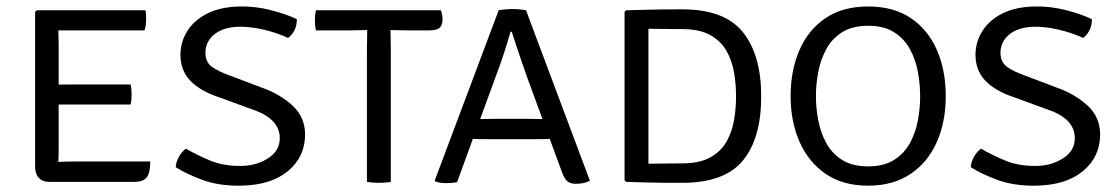

<svg xmlns="http://www.w3.org/2000/svg" viewBox="-20 -575 3534 607"><path d="M455 -64.5Q455 -27.5 443.5 -13.8Q432 0 405.5 0H134.5Q114.5 0 102.8 -12.5Q91 -25 91 -47.5V-537.5L96 -542.5H440Q441.5 -534.5 441.8 -526.8Q442 -519 442 -512.5Q442 -506 441 -496.8Q440 -487.5 436.5 -479H219Q208.5 -479 194 -479Q179.5 -479 164.5 -479Q164.5 -470 165 -456.8Q165.5 -443.5 165.5 -428.5V-307.5Q180.5 -307.5 194.8 -307.8Q209 -308 219 -308H392.5Q395 -300 395.5 -291Q396 -282 396 -276Q396 -269.5 395.5 -260.8Q395 -252 392.5 -244.5H219Q209 -244.5 194.8 -244.5Q180.5 -244.5 165.5 -244.5V-99Q165.5 -89.5 165 -78.8Q164.5 -68 164.5 -63Q187.5 -64.5 220.5 -64.5Z M535.5 -46.5Q536.5 -63 546 -79.8Q555.5 -96.5 568 -105Q601 -85.5 644.2 -67.5Q687.5 -49.5 743 -50.5Q791 -51 827.8 -74.8Q864.5 -98.5 864.5 -138Q864.5 -201 775 -230L674 -267Q614 -286.5 582.2 -319.2Q550.5 -352 550.5 -401.5Q550.5 -442.5 572.2 -477Q594 -511.5 635.8 -532.5Q677.5 -553.5 738.5 -554.5Q788 -555.5 836.2 -543Q884.5 -530.5 918.5 -514.5Q918.5 -477 891 -455Q855.5 -471.5 813.8 -481.2Q772 -491 736.5 -490.5Q687 -489.5 658.2 -466.8Q629.5 -444 629.5 -408Q629.5 -378.5 650.2 -363.5Q671 -348.5 712.5 -334L809 -297.5Q864.5 -278 904.5 -241.5Q944.5 -205 944.5 -149.5Q944.5 -79.5 890.8 -34.5Q837 10.5 741 12Q672 13 620 -6.2Q568 -25.5 535.5 -46.5Z M1140 -420.5Q1140 -436.5 1140.5 -450Q1141 -463.5 1141 -480Q1131.5 -480 1115.5 -479.5Q1099.5 -479 1090.5 -479H978.5Q975.5 -494.5 975.5 -510.5Q975.5 -527 978.5 -542.5H1374Q1379 -528.5 1379 -513Q1379 -496 1370.2 -487.5Q1361.5 -479 1336 -479H1265Q1256.5 -479 1239.8 -479.5Q1223 -480 1214.5 -480Q1214.5 -463.5 1215 -450Q1215.5 -436.5 1215.5 -420.5V0Q1200 3 1178 3Q1169 3 1158.5 2.2Q1148 1.5 1140 0Z M1540 -135Q1537 -135 1524.2 -135Q1511.5 -135 1497.2 -135.2Q1483 -135.5 1475 -136L1425 1Q1411 4 1392 4Q1371 4 1357 -1L1354.5 -4.5L1556.5 -542.5Q1562.5 -544 1577 -545.2Q1591.5 -546.5 1601 -546.5Q1610 -546.5 1623.5 -545.2Q1637 -544 1643 -542.5L1845 -3.5Q1827.5 6 1800.5 6Q1783 6 1773.8 -1.8Q1764.5 -9.5 1756 -32.5L1718 -136Q1711.5 -135.5 1698.2 -135.2Q1685 -135 1673 -135Q1661 -135 1658 -135ZM1556 -357 1498 -198.5Q1509 -198.5 1528.2 -199Q1547.5 -199.5 1551.5 -199.5H1647.5Q1651.5 -199.5 1668.2 -199Q1685 -198.5 1695 -198.5L1647.5 -328Q1640.5 -347 1631.5 -373.5Q1622.5 -400 1613.5 -426.8Q1604.5 -453.5 1598 -474.5H1594Q1585.5 -444.5 1574.5 -410.5Q1563.5 -376.5 1556 -357Z M2386.5 -270.5Q2386.5 -137.5 2328.5 -67.2Q2270.5 3 2137 3Q2101.5 3 2075.8 2.8Q2050 2.5 2023.5 1.8Q1997 1 1959.5 0L1954.5 -5V-537.5L1959.5 -542.5Q1997.5 -543.5 2024 -544.2Q2050.5 -545 2076 -545.2Q2101.5 -545.5 2137 -545.5Q2270.5 -545.5 2328.5 -473.5Q2386.5 -401.5 2386.5 -270.5ZM2307 -270.5Q2307 -307.5 2300.8 -345Q2294.5 -382.5 2276.8 -414Q2259 -445.5 2225.2 -464.2Q2191.5 -483 2136 -483Q2106 -483 2081.2 -483.5Q2056.5 -484 2030 -484V-57.5Q2057 -57.5 2081.5 -58Q2106 -58.5 2136 -58.5Q2191.5 -58.5 2225.2 -77.2Q2259 -96 2276.8 -127.2Q2294.5 -158.5 2300.8 -196Q2307 -233.5 2307 -270.5Z M2479.5 -271Q2479.5 -352.5 2507.5 -416.8Q2535.5 -481 2590 -517.8Q2644.5 -554.5 2724.5 -554.5Q2805 -554.5 2859.5 -517.8Q2914 -481 2942 -416.8Q2970 -352.5 2970 -271Q2970 -189.5 2941.5 -125.5Q2913 -61.5 2858.2 -24.8Q2803.5 12 2724.5 12Q2645 12 2590.5 -25.2Q2536 -62.5 2507.8 -126.5Q2479.5 -190.5 2479.5 -271ZM2559.5 -271Q2559.5 -234 2566.8 -195.2Q2574 -156.5 2592 -123.2Q2610 -90 2642.2 -69.5Q2674.5 -49 2724.5 -49Q2774.5 -49 2806.8 -69.5Q2839 -90 2857 -123.2Q2875 -156.5 2882 -195.2Q2889 -234 2889 -271Q2889 -308 2882 -347Q2875 -386 2857 -419.2Q2839 -452.5 2806.8 -473Q2774.5 -493.5 2724.5 -493.5Q2674.5 -493.5 2642.2 -473Q2610 -452.5 2592 -419.2Q2574 -386 2566.8 -347Q2559.5 -308 2559.5 -271Z M3049 -46.5Q3050 -63 3059.5 -79.8Q3069 -96.5 3081.5 -105Q3114.5 -85.5 3157.8 -67.5Q3201 -49.5 3256.5 -50.5Q3304.5 -51 3341.2 -74.8Q3378 -98.5 3378 -138Q3378 -201 3288.5 -230L3187.5 -267Q3127.5 -286.5 3095.8 -319.2Q3064 -352 3064 -401.5Q3064 -442.5 3085.8 -477Q3107.5 -511.5 3149.2 -532.5Q3191 -553.5 3252 -554.5Q3301.5 -555.5 3349.8 -543Q3398 -530.5 3432 -514.5Q3432 -477 3404.5 -455Q3369 -471.5 3327.2 -481.2Q3285.5 -491 3250 -490.5Q3200.5 -489.5 3171.8 -466.8Q3143 -444 3143 -408Q3143 -378.5 3163.8 -363.5Q3184.5 -348.5 3226 -334L3322.5 -297.5Q3378 -278 3418 -241.5Q3458 -205 3458 -149.5Q3458 -79.5 3404.2 -34.5Q3350.5 10.5 3254.5 12Q3185.5 13 3133.5 -6.2Q3081.5 -25.5 3049 -46.5Z"/></svg>

Font: Signika SC Light
Style: Regular
Weight: 300
Designer: Anna Giedryś
Foundry: Anna Giedryś
Version: Version 2.000; ttfautohint (v1.8.3) -l 8 -r 50 -G 200 -x 9 -